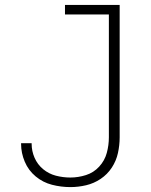

<svg xmlns="http://www.w3.org/2000/svg" viewBox="-20 -755 616 783"><path d="M267 8Q299 8 331 0.5Q363 -7 390.5 -25.5Q418 -44 436 -71.5Q454 -99 461 -131Q468 -163 468 -195V-735H245V-696H424V-195Q424 -163 415.5 -131.5Q407 -100 384.5 -75.5Q362 -51 330.5 -41Q299 -31 267 -31Q237 -31 208 -38.5Q179 -46 156 -65Q133 -84 121 -111.5Q109 -139 109 -169V-171H66V-168Q66 -131 81 -95.5Q96 -60 125.5 -35.5Q155 -11 192 -1.5Q229 8 267 8Z"/></svg>

Font: Iosevka Sparkle Extralight
Style: Regular
Weight: 200
Designer: Belleve Invis
Foundry: Belleve Invis
Version: Version 4.5.0; ttfautohint (v1.8.3)